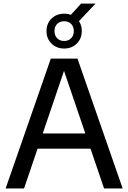

<svg xmlns="http://www.w3.org/2000/svg" viewBox="-20 -1074 731 1094"><path d="M12 0 269.5 -740H421.5L679 0H573L337.5 -691.5H352L117 0ZM159.5 -227 183.5 -313.5H507L531 -227ZM345.5 -797.5Q302 -797.5 273.5 -825.8Q245 -854 245 -897Q245 -940 273.5 -968Q302 -996 345.5 -996Q389 -996 417.5 -968Q446 -940 446 -897Q446 -854 417.5 -825.8Q389 -797.5 345.5 -797.5ZM345.5 -840.5Q369.5 -840.5 385 -855.8Q400.5 -871 400.5 -897Q400.5 -923 385 -938Q369.5 -953 345.5 -953Q321.5 -953 306 -938Q290.5 -923 290.5 -897Q290.5 -871 306 -855.8Q321.5 -840.5 345.5 -840.5ZM418.5 -941.5 368.5 -972.5 442 -1053.5H524.5Z"/></svg>

Font: Encode Sans Condensed Thin Medium
Style: Regular
Weight: 500
Version: Version 3.002